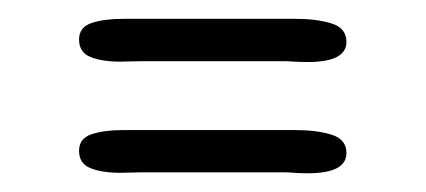

<svg xmlns="http://www.w3.org/2000/svg" viewBox="-20 -376 453 204"><path d="M307.1 -310.1Q298.8 -310.1 292.7 -310.5Q286.6 -311 282.2 -311H129.9L107.9 -310.5Q88.4 -310.5 76.2 -315.4Q64 -320.3 64 -334Q64 -347.2 77.4 -351.6Q90.8 -356 110.8 -356H293.9Q316.4 -356 332.3 -351.1Q348.1 -346.2 348.1 -331.5Q348.1 -310.1 307.1 -310.1ZM307.1 -191.9Q298.8 -191.9 292.7 -192.4Q286.6 -192.9 282.2 -192.9H129.9L107.9 -192.4Q88.4 -192.4 76.2 -197.3Q64 -202.1 64 -215.8Q64 -229 77.4 -233.4Q90.8 -237.8 110.8 -237.8H293.9Q316.4 -237.8 332.3 -232.9Q348.1 -228 348.1 -213.4Q348.1 -191.9 307.1 -191.9Z"/></svg>

Font: Radley
Style: Regular
Weight: 400
Designer: Vernon Adams
Foundry: Vernon Adams
Version: Version 1.003; ttfautohint (v1.6)